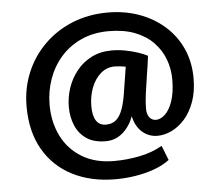

<svg xmlns="http://www.w3.org/2000/svg" viewBox="-56 -828 1092 959"><g transform="rotate(-5 490.0 -348.5)"><path d="M484.9 68.4Q363.3 68.4 270.5 21.2Q177.7 -25.9 125.7 -115.7Q73.7 -205.6 73.7 -332Q73.7 -423.3 106.7 -502Q139.6 -580.6 199.5 -639.6Q259.3 -698.7 340.6 -731.7Q421.9 -764.6 518.1 -764.6Q602.1 -764.6 674.3 -738.8Q746.6 -712.9 801.3 -664.8Q856 -616.7 886.5 -549.6Q917 -482.4 917 -400.4Q917 -333 898.4 -282.2Q879.9 -231.4 849.9 -197.5Q819.8 -163.6 783.7 -146.5Q747.6 -129.4 711.9 -129.4Q684.1 -129.4 659.4 -142.1Q634.8 -154.8 617.4 -179.2Q600.1 -203.6 592.8 -237.8Q574.7 -188.5 538.3 -156.7Q502 -125 453.1 -125Q394.5 -125 357.2 -150.1Q319.8 -175.3 301.8 -217.8Q283.7 -260.3 283.7 -311.5Q283.7 -359.9 299.3 -406.5Q314.9 -453.1 345.5 -491.2Q376 -529.3 420.4 -551.8Q464.8 -574.2 522 -574.2Q556.2 -574.2 590.1 -567.6Q624 -561 653.1 -551.3Q682.1 -541.5 700.2 -531.7Q693.4 -479.5 685.5 -431.4Q677.7 -383.3 672.4 -342Q667 -300.8 667 -269.5Q667 -241.2 679.7 -225.3Q692.4 -209.5 711.9 -209.5Q735.4 -209.5 758.1 -231Q780.8 -252.4 795.7 -295.9Q810.5 -339.4 810.5 -404.3Q810.5 -456.5 792.7 -504.4Q774.9 -552.2 738.5 -590.1Q702.1 -627.9 646.2 -649.7Q590.3 -671.4 514.6 -671.4Q437.5 -671.4 377 -643.8Q316.4 -616.2 274.4 -568.4Q232.4 -520.5 210.7 -459Q189 -397.5 189 -330.1Q189 -243.7 223.6 -173.8Q258.3 -104 325 -63.5Q391.6 -22.9 486.3 -22.9Q550.8 -22.9 614.3 -35.6Q677.7 -48.3 728.5 -77.6L757.3 -4.4Q725.1 20 680.9 36.1Q636.7 52.2 586.4 60.3Q536.1 68.4 484.9 68.4ZM461.4 -207.5Q492.7 -207.5 512.7 -225.1Q532.7 -242.7 545.4 -278.6Q558.1 -314.5 565.9 -370.1L584.5 -487.3Q571.8 -489.7 555.9 -491.5Q540 -493.2 529.8 -493.2Q489.3 -493.2 459 -466.8Q428.7 -440.4 412.4 -397.7Q396 -355 396 -305.2Q396 -256.8 412.6 -232.2Q429.2 -207.5 461.4 -207.5Z"/></g></svg>

Font: Comme
Style: Bold
Weight: 700
Version: Version 1.000;gftools[0.9.27]